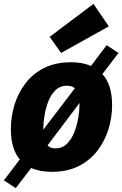

<svg xmlns="http://www.w3.org/2000/svg" viewBox="-25 -872 631 990"><path d="M341 -551Q401 -551 444 -532L525 -639L586 -599L503 -490Q527 -464 540 -424.5Q553 -385 553 -330Q553 -266 534 -205Q515 -144 477 -94.5Q439 -45 380.5 -15.5Q322 14 242 14Q180 14 136 -6L56 98L-5 58L77 -50Q55 -76 43 -115Q31 -154 31 -207Q31 -270 49.5 -331Q68 -392 106 -442Q144 -492 202.5 -521.5Q261 -551 341 -551ZM321 -430Q284 -430 260 -406Q236 -382 222.5 -345Q209 -308 203.5 -270Q198 -232 198 -204V-203L361 -417Q346 -430 321 -430ZM385 -333Q385 -333 385 -334Q385 -335 385 -341L220 -122Q234 -107 261 -107Q297 -107 321 -131.5Q345 -156 359 -192.5Q373 -229 379 -267Q385 -305 385 -333ZM290 -599 231 -682 457 -852 536 -736Z"/></svg>

Font: Bitter ExtraBold
Style: Italic
Weight: 800
Italic angle: -9°
Designer: Sol Matas, and Bitter project Authors
Foundry: Sol Matas
Version: Version 2.001